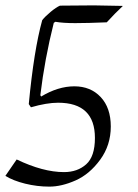

<svg xmlns="http://www.w3.org/2000/svg" viewBox="-32 -535 515 714"><path d="M191 -514Q191 -514 317 -515Q347 -515 425 -513Q397 -487 365 -452Q293 -449 247.5 -449Q202 -449 174 -454L168 -450Q134 -315 118 -181L121 -176Q184 -214 244.5 -214Q305 -214 342.5 -174Q380 -134 380 -64.5Q380 5 340.5 59Q301 113 249 136Q197 159 151.5 159Q106 159 61.5 148Q17 137 -12 119L30 58Q128 105 206 105Q256 105 288.5 76Q321 47 321 -22Q321 -153 184 -153Q142 -153 83 -136L75 -148Q94 -348 125 -460Q136 -474 156.5 -491Q177 -508 191 -514Z"/></svg>

Font: Felipa
Style: Regular
Weight: 400
Designer: Javier Alcaraz
Foundry: Fontstage
Version: Version 1.001